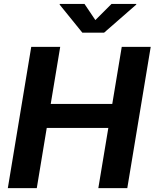

<svg xmlns="http://www.w3.org/2000/svg" viewBox="-20 -969 796 989"><path d="M20.3 0 140.9 -727.5H290.1L241.3 -433.7H558.3L607.1 -727.5H756.3L635.7 0H486.5L538 -310H220.8L169.5 0ZM415.3 -948.7 471.2 -865.6 554.4 -948.7H682.2L681.5 -945.1L516.3 -800.8H404.1L287.3 -945.1L288 -948.7Z"/></svg>

Font: Inter
Style: Italic
Weight: 400
Italic angle: -9.3988°
Designer: Rasmus Andersson
Foundry: rsms
Version: Version 4.001;git-66647c0bb